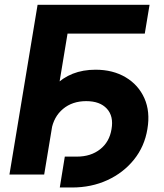

<svg xmlns="http://www.w3.org/2000/svg" viewBox="-20 -748 704 823"><path d="M621.1 -727.5 600.6 -604H269.5L169.4 0H20.5L141.1 -727.5ZM236.3 55.7 257.8 -76.7H310.1Q369.1 -76.7 409.2 -108.2Q449.2 -139.6 458 -194.3Q467.8 -250 438 -282.2Q408.2 -314.5 349.6 -314.5Q290 -314.5 250 -281Q210 -247.6 200.2 -189.9H126.5Q146.5 -310.5 214.1 -379.9Q281.7 -449.2 389.6 -449.2Q463.9 -449.2 518.6 -416.7Q573.2 -384.3 598.9 -326.9Q624.5 -269.5 611.8 -194.8Q599.6 -120.1 554.2 -63.7Q508.8 -7.3 440.2 24.2Q371.6 55.7 288.6 55.7Z"/></svg>

Font: Inter
Style: Bold Italic
Weight: 700
Italic angle: -9.39999°
Designer: Rasmus Andersson
Foundry: rsms
Version: Version 4.001;git-9221beed3